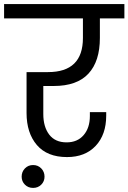

<svg xmlns="http://www.w3.org/2000/svg" viewBox="-47 -760 629 940"><path d="M165 -339V-202Q165 -139 194 -101Q223 -63 279 -63Q332 -63 362.5 -98.5Q393 -134 393 -192V-211H473V-194Q473 -101 421.5 -46Q370 9 281 9Q184 9 133.5 -50Q83 -109 83 -207V-407H188Q359 -407 359 -574V-670H-27V-740H562V-670H442V-574Q442 -460 386 -399.5Q330 -339 216 -339ZM171 105Q171 128 155 144Q139 160 115 160Q91 160 75 144Q59 128 59 105Q59 81 75 64.5Q91 48 115 48Q139 48 155 64.5Q171 81 171 105Z"/></svg>

Font: DVN-Poppins
Style: Regular
Weight: 400
Designer: Ninad Kale (Devanagari), Jonny Pinhorn (Latin)
Foundry: Indian Type Foundry
Version: 4.004